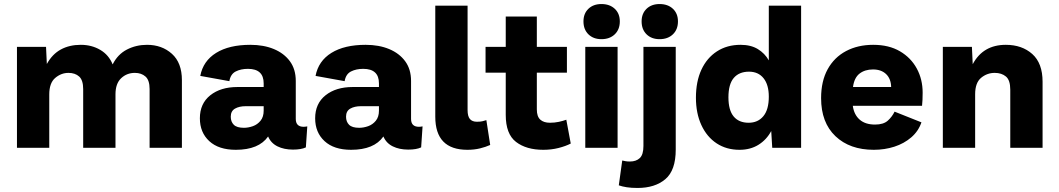

<svg xmlns="http://www.w3.org/2000/svg" viewBox="-20 -732 5244 951"><path d="M64 0V-500H208L212 -415Q239 -464 281.5 -487Q324 -510 380 -510Q434 -510 476.5 -485Q519 -460 538 -413Q563 -463 608.5 -486.5Q654 -510 708 -510Q782 -510 831.5 -465.5Q881 -421 881 -335V0H721V-291Q721 -335 700.5 -353Q680 -371 648 -371Q608 -371 580 -344.5Q552 -318 552 -265V0H392V-291Q392 -335 372 -353Q352 -371 319 -371Q283 -371 253.5 -346Q224 -321 224 -264V0Z M1286 -319Q1286 -391 1208 -391Q1173 -391 1147.5 -378Q1122 -365 1116 -330L972 -356Q986 -430 1050.5 -470Q1115 -510 1220 -510Q1286 -510 1336.5 -489Q1387 -468 1416 -428.5Q1445 -389 1445 -331V-143Q1445 -104 1484 -104Q1492 -104 1502 -106L1495 -2Q1472 9 1431 9Q1387 9 1354.5 -7Q1322 -23 1308 -56Q1262 10 1148 10Q1063 10 1016.5 -33Q970 -76 970 -146Q970 -219 1021.5 -260Q1073 -301 1156 -301H1286ZM1188 -99Q1210 -99 1232.5 -107Q1255 -115 1270.5 -134Q1286 -153 1286 -184V-206H1197Q1165 -206 1144 -194Q1123 -182 1123 -154Q1123 -129 1138 -114Q1153 -99 1188 -99Z M1857 -319Q1857 -391 1779 -391Q1744 -391 1718.5 -378Q1693 -365 1687 -330L1543 -356Q1557 -430 1621.5 -470Q1686 -510 1791 -510Q1857 -510 1907.5 -489Q1958 -468 1987 -428.5Q2016 -389 2016 -331V-143Q2016 -104 2055 -104Q2063 -104 2073 -106L2066 -2Q2043 9 2002 9Q1958 9 1925.5 -7Q1893 -23 1879 -56Q1833 10 1719 10Q1634 10 1587.5 -33Q1541 -76 1541 -146Q1541 -219 1592.5 -260Q1644 -301 1727 -301H1857ZM1759 -99Q1781 -99 1803.5 -107Q1826 -115 1841.5 -134Q1857 -153 1857 -184V-206H1768Q1736 -206 1715 -194Q1694 -182 1694 -154Q1694 -129 1709 -114Q1724 -99 1759 -99Z M2296 -704V-187Q2296 -156 2307.5 -142.5Q2319 -129 2342 -129Q2360 -129 2369.5 -131.5Q2379 -134 2389 -137L2408 -14Q2386 -4 2357.5 3Q2329 10 2295 10Q2136 10 2136 -154V-704Z M2785 -139 2807 -21Q2782 -8 2746.5 1Q2711 10 2671 10Q2587 10 2536 -29Q2485 -68 2485 -163V-372H2385V-500H2485V-650H2639V-500H2788V-372H2639V-190Q2639 -155 2656 -139.5Q2673 -124 2704 -124Q2727 -124 2748 -128.5Q2769 -133 2785 -139Z M3039 -500V0H2879V-500ZM2959 -712Q3000 -712 3025 -688.5Q3050 -665 3050 -626Q3050 -586 3025 -562Q3000 -538 2959 -538Q2919 -538 2894.5 -562Q2870 -586 2870 -626Q2870 -665 2894.5 -688.5Q2919 -712 2959 -712Z M3327 -500V9Q3327 112 3275.5 155.5Q3224 199 3138 199Q3107 199 3084.5 195.5Q3062 192 3045 186L3062 63Q3070 65 3079 66.5Q3088 68 3100 68Q3131 68 3149 51Q3167 34 3167 -9V-500ZM3247 -712Q3288 -712 3313 -688.5Q3338 -665 3338 -626Q3338 -586 3313 -562Q3288 -538 3247 -538Q3207 -538 3182.5 -562Q3158 -586 3158 -626Q3158 -665 3182.5 -688.5Q3207 -712 3247 -712Z M3643 10Q3578 10 3529.5 -22Q3481 -54 3454 -112.5Q3427 -171 3427 -248Q3427 -328 3454 -386.5Q3481 -445 3531 -477.5Q3581 -510 3648 -510Q3699 -510 3733.5 -489Q3768 -468 3788 -433V-704H3948V0H3805L3800 -83Q3777 -40 3737 -15Q3697 10 3643 10ZM3688 -124Q3734 -124 3761 -156.5Q3788 -189 3788 -253Q3788 -312 3762 -344.5Q3736 -377 3690 -377Q3641 -377 3614.5 -346Q3588 -315 3588 -250Q3588 -186 3614 -155Q3640 -124 3688 -124Z M4308 10Q4189 10 4118 -57.5Q4047 -125 4047 -246Q4047 -330 4079.5 -389Q4112 -448 4170.5 -479Q4229 -510 4305 -510Q4383 -510 4437.5 -478Q4492 -446 4521 -392.5Q4550 -339 4550 -273Q4550 -235 4547 -208H4204Q4210 -164 4238 -139.5Q4266 -115 4314 -115Q4356 -115 4377.5 -134.5Q4399 -154 4411 -179L4544 -126Q4529 -82 4493.5 -51.5Q4458 -21 4410 -5.5Q4362 10 4308 10ZM4205 -301H4394Q4393 -342 4369 -365Q4345 -388 4304 -388Q4264 -388 4237.5 -367.5Q4211 -347 4205 -301Z M4650 0V-500H4794L4798 -414Q4849 -510 4962 -510Q5042 -510 5093 -464.5Q5144 -419 5144 -327V0H4984V-288Q4984 -335 4962.5 -353Q4941 -371 4907 -371Q4869 -371 4839.5 -346.5Q4810 -322 4810 -265V0Z"/></svg>

Font: Prodigy Sans
Style: Bold
Weight: 700
Designer: Wei Huang
Foundry: Wei Huang
Version: Version 1.003; ttfautohint (v1.8.3)